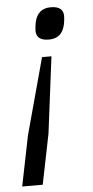

<svg xmlns="http://www.w3.org/2000/svg" viewBox="-52 -560 375 773"><g transform="rotate(-5 135.5 -173.5)"><path d="M89 181H6L47 -22L131 -331H169L130 -22ZM165 -399Q114 -399 114 -439Q114 -453 118 -473Q130 -528 183 -528Q234 -528 234 -488Q234 -474 230 -454Q218 -399 165 -399Z"/></g></svg>

Font: Aneliza
Style: Italic
Weight: 400
Italic angle: -11.31°
Designer: Mike Abbink, Paul van der Laan, Pieter van Rosmalen
Foundry: Bold Monday
Version: Version 3.0